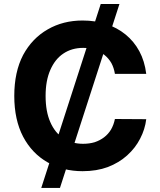

<svg xmlns="http://www.w3.org/2000/svg" viewBox="-20 -839 792 952"><path d="M184.6 92.8Q257.8 -135.7 479.5 -819.3Q502.9 -819.3 572.3 -819.3Q498 -591.8 277.3 92.8Q253.9 92.8 184.6 92.8ZM705.1 -472.7Q666 -472.7 549.8 -472.7Q544.9 -502.9 532.2 -526.4Q518.6 -549.8 498 -566.4Q477.5 -583 451.2 -592.8Q423.8 -601.6 392.6 -601.6Q335.9 -601.6 293.9 -573.2Q252.9 -545.9 229.5 -492.2Q206.1 -439.5 206.1 -363.3Q206.1 -286.1 229.5 -233.4Q252.9 -179.7 294.9 -153.3Q336.9 -126 391.6 -126Q422.9 -126 449.2 -133.8Q475.6 -142.6 496.1 -158.2Q516.6 -173.8 530.3 -196.3Q543.9 -219.7 549.8 -249Q601.6 -248 705.1 -248Q699.2 -198.2 674.8 -151.4Q651.4 -105.5 610.4 -68.4Q570.3 -32.2 514.6 -10.7Q459 9.8 389.6 9.8Q292 9.8 215.8 -34.2Q138.7 -78.1 94.7 -161.1Q50.8 -245.1 50.8 -363.3Q50.8 -482.4 94.7 -566.4Q139.6 -649.4 216.8 -693.4Q293 -737.3 389.6 -737.3Q452.1 -737.3 506.8 -719.7Q560.5 -702.1 602.5 -668Q644.5 -633.8 670.9 -585Q697.3 -536.1 705.1 -472.7Z"/></svg>

Font: DeepSea
Style: Bold
Weight: 700
Designer: Stem
Version: Version 3.019;git-0a5106e0b